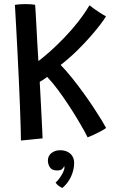

<svg xmlns="http://www.w3.org/2000/svg" viewBox="-20 -672 580 940"><path d="M82.5 16Q82.5 -4.5 81.2 -48Q80 -91.5 77.8 -150Q75.5 -208.5 72.5 -275Q69.5 -341.5 66 -409Q62.5 -476.5 59.2 -538.2Q56 -600 53 -648Q63 -650 77.5 -651Q92 -652 105 -652Q119.5 -652 132.2 -651Q145 -650 152 -648.5Q153 -636.5 154.8 -607.2Q156.5 -578 158.5 -538.5Q160.5 -499 163 -455.8Q165.5 -412.5 168 -373Q193.5 -392 226.2 -421.2Q259 -450.5 293.8 -486.5Q328.5 -522.5 360.8 -563.2Q393 -604 418 -646Q440.5 -628.5 464.2 -613Q488 -597.5 499 -592Q491 -578 471.2 -552Q451.5 -526 422.2 -492.5Q393 -459 356.2 -423Q319.5 -387 277 -354Q304 -326 333 -290Q362 -254 389.5 -215.8Q417 -177.5 439.8 -143Q462.5 -108.5 478.2 -82.5Q494 -56.5 499.5 -45.5Q491 -39 474.5 -30Q458 -21 440.2 -12.8Q422.5 -4.5 409 0.5Q405.5 -7.5 392.8 -30.8Q380 -54 360.2 -87Q340.5 -120 316 -157.2Q291.5 -194.5 264.8 -230.8Q238 -267 211 -295.5Q203 -289 192.2 -282Q181.5 -275 174.5 -271Q176.5 -233 179 -187.8Q181.5 -142.5 183.5 -100.5Q185.5 -58.5 187 -29.2Q188.5 0 188.5 5.5Q181.5 6 164.2 7.8Q147 9.5 125.2 11.8Q103.5 14 82.5 16ZM285 248.5Q281 247 270.2 240Q259.5 233 252 222Q261 214.5 271 201Q281 187.5 288.2 173Q295.5 158.5 295.5 148Q295.5 143.5 294 141Q291.5 149 284 155.8Q276.5 162.5 259 162.5Q234 162.5 224.2 147Q214.5 131.5 214.5 114.5Q214.5 99 222.2 87.8Q230 76.5 243.8 70Q257.5 63.5 275 63.5Q294 63.5 309.5 70.8Q325 78 334 92Q343 106 343 126Q343 159.5 327.5 193Q312 226.5 285 248.5Z"/></svg>

Font: Grandstander Thin
Style: Regular
Weight: 400
Version: Version 1.200